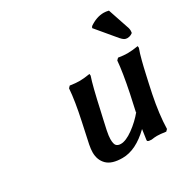

<svg xmlns="http://www.w3.org/2000/svg" viewBox="-153 -807 945 958"><g transform="rotate(-30 319.0 -327.5)"><path d="M433.1 -5.9Q434.6 -15.6 437.5 -36.1Q440.4 -56.6 441.9 -66.9Q363.3 9.8 286.1 9.8Q225.1 9.8 197.5 -17.3Q169.9 -44.4 169.9 -88.9Q169.9 -106.4 174.8 -131.8L200.2 -250Q223.1 -355.5 228 -424.8L237.8 -435.1Q269.5 -430.2 291 -430.2Q316.4 -430.2 352.1 -436L353 -425.8Q336.4 -377.9 308.1 -248Q306.6 -241.2 298.3 -205.1Q290 -168.9 286.1 -149.9Q279.8 -119.1 279.8 -102.1Q279.8 -73.2 288.6 -64.2Q297.4 -55.2 314 -55.2Q343.3 -55.2 385.5 -85.7Q427.7 -116.2 460 -155.8L457 -153.8Q464.8 -191.4 478 -250Q501 -362.3 505.9 -424.8L516.1 -435.1Q546.4 -430.2 567.9 -430.2Q593.8 -430.2 629.9 -436L630.9 -425.8Q625.5 -411.6 621.1 -396.7Q616.7 -381.8 611.6 -362.3Q606.4 -342.8 603.5 -329.8Q600.6 -316.9 594.2 -289.1Q587.9 -261.2 585 -248L573.2 -192.9Q551.8 -87.4 549.8 -4.9L540 4.9Q506.8 0 488.8 0Q476.6 0 457 2.9Q448.7 2.9 443.1 1.7Q437.5 0.5 435.3 -1.5Q433.1 -3.4 434.1 -5.9ZM594.2 -661.1 636.2 -536.1Q640.1 -521.5 637.2 -510.3H638.2Q637.2 -505.9 627 -501Q616.7 -496.1 606 -496.1Q596.2 -496.1 588.6 -500.5Q581.1 -504.9 570.3 -517.1L478 -627.4L482.9 -636.2Q524.4 -665 565.9 -665Q578.6 -665 594.2 -661.1Z"/></g></svg>

Font: Linear Smooth
Style: Bold Italic
Weight: 700
Designer: Philipp H. Poll, Flanker
Foundry: Philipp H. Poll, reworked by Flanker
Version: Version 1.061 | FøM Fix